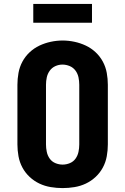

<svg xmlns="http://www.w3.org/2000/svg" viewBox="-20 -953 640 981"><path d="M300 8Q270 8 239.5 3Q209 -2 181.5 -15Q154 -28 131.5 -49Q109 -70 94.5 -97Q80 -124 74.5 -154.5Q69 -185 69 -215V-520Q69 -550 74.5 -580.5Q80 -611 94.5 -638Q109 -665 131.5 -686Q154 -707 181.5 -720Q209 -733 239.5 -739.5Q270 -746 300 -746Q330 -746 360.5 -739.5Q391 -733 418.5 -720Q446 -707 468.5 -686Q491 -665 505.5 -638Q520 -611 525.5 -580.5Q531 -550 531 -520V-215Q531 -185 525.5 -154.5Q520 -124 505.5 -97Q491 -70 468.5 -49Q446 -28 418.5 -15Q391 -2 360.5 3Q330 8 300 8ZM300 -112Q319 -112 337 -119.5Q355 -127 366 -142.5Q377 -158 381 -177Q385 -196 385 -215V-520Q385 -539 381 -558Q377 -577 365.5 -592.5Q354 -608 336 -615.5Q318 -623 299 -623Q280 -623 262.5 -615Q245 -607 234 -591.5Q223 -576 219 -557.5Q215 -539 215 -520V-215Q215 -196 219 -177Q223 -158 234 -142.5Q245 -127 263 -119.5Q281 -112 300 -112ZM450 -837H150V-933H450Z"/></svg>

Font: Iosevka Custom Heavy Extended
Style: Regular
Weight: 900
Width: 7
Monospace: yes
Designer: Belleve Invis
Foundry: Belleve Invis
Version: Version 11.2.4; ttfautohint (v1.8.4)